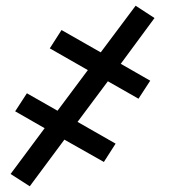

<svg xmlns="http://www.w3.org/2000/svg" viewBox="-20 -488 640 671"><path d="M84 163 17 120 136 -40 33 -99 74 -162 181 -101 287 -243 154 -319 195 -383 332 -305 454 -468 520 -425 402 -265 505 -206 464 -143 357 -204 251 -62 384 14 343 78 205 0Z"/></svg>

Font: Iosevka SS04 Extended
Style: Italic
Weight: 400
Width: 7
Italic angle: -9°
Monospace: yes
Designer: Belleve Invis
Foundry: Belleve Invis
Version: Version 19.0.0; ttfautohint (v1.8.4)